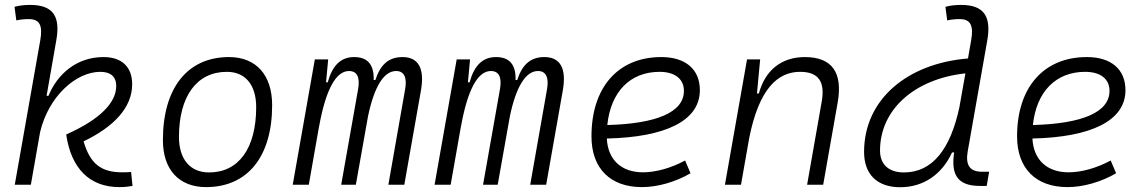

<svg xmlns="http://www.w3.org/2000/svg" viewBox="-20 -763 4728 793"><path d="M473.1 9.8C495.6 9.8 511.2 7.8 527.3 4.9L521.5 -52.7C510.3 -51.8 502.4 -51.3 484.9 -51.3C398.4 -51.3 352.5 -85.4 325.2 -179.2C449.7 -238.8 525.9 -318.4 525.9 -415C525.9 -486.8 482.9 -527.3 407.7 -527.3C296.4 -527.3 216.8 -457 180.2 -367.2H172.4L212.4 -595.7C230.5 -696.3 198.7 -742.7 104.5 -742.7C83 -742.7 61 -740.7 40 -734.9L47.4 -678.7C64.5 -682.6 82 -684.1 99.1 -684.1C144.5 -684.1 156.7 -656.7 146.5 -597.7L41 0H107.4L145.5 -216.8C179.7 -363.3 292.5 -466.3 394.5 -466.3C437 -466.3 460 -446.3 460 -407.7C460 -339.8 395 -270.5 253.4 -207.5C273.9 -67.4 349.6 9.8 473.1 9.8Z M831.1 9.8C1002.4 9.8 1104 -115.7 1104 -328.6C1104 -453.6 1037.6 -527.3 925.8 -527.3C754.4 -527.3 652.8 -399.9 652.8 -184.1C652.8 -62.5 719.2 9.8 831.1 9.8ZM843.8 -50.8C765.1 -50.8 719.2 -105.5 719.2 -197.3C719.2 -366.2 793 -466.3 917 -466.3C993.7 -466.3 1038.1 -412.1 1038.1 -320.3C1038.1 -150.9 965.8 -50.8 843.8 -50.8Z M1335.4 -517.6H1280.3L1189 0H1255.4L1298.3 -244.1V-242.7C1325.2 -390.6 1366.7 -469.7 1421.4 -469.7C1454.6 -469.7 1467.8 -444.3 1459 -394.5L1389.2 0H1449.7L1500 -282.7C1525.4 -404.3 1564.9 -469.7 1616.2 -469.7C1648.4 -469.7 1662.1 -443.8 1653.3 -394.5L1584 0H1649.9L1718.8 -390.6C1734.4 -480.5 1708 -527.3 1642.6 -527.3C1585.9 -527.3 1551.3 -497.1 1530.3 -432.6H1523.4C1525.4 -496.1 1498 -527.3 1442.9 -527.3C1387.7 -527.3 1353 -493.2 1333.5 -422.9H1326.7Z M1921.4 -517.6H1866.2L1774.9 0H1841.3L1884.3 -244.1V-242.7C1911.1 -390.6 1952.6 -469.7 2007.3 -469.7C2040.5 -469.7 2053.7 -444.3 2044.9 -394.5L1975.1 0H2035.6L2085.9 -282.7C2111.3 -404.3 2150.9 -469.7 2202.1 -469.7C2234.4 -469.7 2248 -443.8 2239.3 -394.5L2169.9 0H2235.8L2304.7 -390.6C2320.3 -480.5 2293.9 -527.3 2228.5 -527.3C2171.9 -527.3 2137.2 -497.1 2116.2 -432.6H2109.4C2111.3 -496.1 2084 -527.3 2028.8 -527.3C1973.6 -527.3 1939 -493.2 1919.4 -422.9H1912.6Z M2635.7 -51.3C2546.4 -51.3 2490.7 -103 2486.3 -190.9C2728 -196.3 2870.6 -263.7 2870.6 -390.6C2870.6 -476.6 2811.5 -527.3 2711.4 -527.3C2532.7 -527.3 2422.9 -402.3 2422.9 -199.7C2422.9 -67.9 2500 9.8 2631.3 9.8C2695.8 9.8 2770 -11.2 2832 -47.4L2809.6 -100.1C2752.9 -69.3 2689 -51.3 2635.7 -51.3ZM2488.3 -246.6C2502.4 -383.8 2582.5 -466.3 2704.1 -466.3C2768.1 -466.3 2804.7 -436.5 2804.7 -387.7C2804.7 -298.8 2690.9 -252 2488.3 -246.6Z M2974.1 0H3040.5L3074.2 -191.9C3114.7 -396.5 3191.9 -466.3 3284.7 -466.3C3360.8 -466.3 3388.2 -425.3 3374 -344.2L3313.5 0H3379.9L3439.9 -340.3C3461.4 -463.4 3416.5 -527.3 3304.2 -527.3C3207.5 -527.3 3140.1 -472.7 3114.3 -377H3106.4L3119.6 -517.6H3065.4Z M3697.8 10.3C3793.9 10.3 3870.6 -42.5 3912.1 -133.3H3920.9C3907.7 -46.4 3930.7 4.9 4026.4 4.9H4055.2L4065.4 -53.7H4035.2C3984.4 -53.7 3966.8 -82.5 3977.1 -139.2L4057.6 -595.7C4075.2 -696.3 4043.5 -742.7 3949.2 -742.7C3927.7 -742.7 3906.2 -740.7 3884.8 -734.9L3892.1 -678.7C3909.2 -682.6 3926.8 -684.1 3943.8 -684.1C3989.3 -684.1 4001.5 -656.2 3991.2 -597.7L3978 -521.5C3730 -501.5 3548.8 -354.5 3548.8 -135.3C3548.8 -43 3603 10.3 3697.8 10.3ZM3943.4 -324.2C3905.8 -145 3830.1 -50.8 3713.4 -50.8C3650.9 -50.8 3614.7 -83.5 3614.7 -141.1C3614.7 -310.5 3756.8 -437 3967.3 -460L3943.4 -325.2Z M4393.6 -51.3C4304.2 -51.3 4248.5 -103 4244.1 -190.9C4485.8 -196.3 4628.4 -263.7 4628.4 -390.6C4628.4 -476.6 4569.3 -527.3 4469.2 -527.3C4290.5 -527.3 4180.7 -402.3 4180.7 -199.7C4180.7 -67.9 4257.8 9.8 4389.2 9.8C4453.6 9.8 4527.8 -11.2 4589.8 -47.4L4567.4 -100.1C4510.7 -69.3 4446.8 -51.3 4393.6 -51.3ZM4246.1 -246.6C4260.3 -383.8 4340.3 -466.3 4461.9 -466.3C4525.9 -466.3 4562.5 -436.5 4562.5 -387.7C4562.5 -298.8 4448.7 -252 4246.1 -246.6Z"/></svg>

Font: Cascadia Mono PL Light
Style: Italic
Weight: 300
Italic angle: -10°
Monospace: yes
Designer: Aaron Bell
Foundry: Saja Typeworks
Version: Version 2404.023